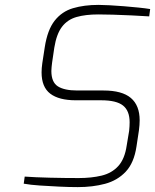

<svg xmlns="http://www.w3.org/2000/svg" viewBox="-20 -759 634 785"><path d="M298 6Q263 6 222 4Q181 2 143 -0.5Q105 -3 77 -8L81 -37Q122 -34 183 -32.5Q244 -31 302 -31Q354 -31 395.5 -41Q437 -51 463.5 -80Q490 -109 498 -164L508 -224Q509 -234 509.5 -242.5Q510 -251 510 -259Q510 -306 483 -327.5Q456 -349 394 -349H290Q221 -349 185.5 -376Q150 -403 150 -463Q150 -480 153 -501L163 -566Q174 -637 203.5 -674.5Q233 -712 278.5 -725.5Q324 -739 383 -739Q400 -739 428 -737.5Q456 -736 487 -733.5Q518 -731 547 -728Q576 -725 594 -722L590 -692Q558 -694 518.5 -696Q479 -698 442 -699Q405 -700 382 -700Q330 -700 293 -689.5Q256 -679 233.5 -649.5Q211 -620 202 -564L193 -503Q192 -494 191 -485.5Q190 -477 190 -469Q190 -423 216.5 -406Q243 -389 296 -389H403Q479 -389 515 -358.5Q551 -328 551 -267Q551 -249 548 -226L538 -160Q528 -93 494 -57Q460 -21 409.5 -7.5Q359 6 298 6Z"/></svg>

Font: Exo Thin ExtraLight
Style: Italic
Weight: 250
Italic angle: -9°
Version: Version 2.000